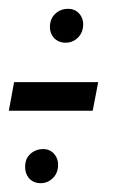

<svg xmlns="http://www.w3.org/2000/svg" viewBox="-21 -458 258 436"><path d="M-1 -206.5 11 -271.5H202L189.5 -206.5ZM128.5 -361Q109.5 -361 99.5 -374.5Q89.5 -388 93.5 -407.5Q96 -420 107 -429Q118 -438 133.5 -438Q151 -438 160.8 -424.8Q170.5 -411.5 167 -393.5Q164.5 -379.5 153.5 -370.2Q142.5 -361 128.5 -361ZM72 -42Q53 -42 43.2 -55.5Q33.5 -69 37 -89Q39 -101.5 50.2 -110.5Q61.5 -119.5 77 -119.5Q94 -119.5 103.8 -106.2Q113.5 -93 110 -74Q107.5 -60.5 96.5 -51.2Q85.5 -42 72 -42Z"/></svg>

Font: Anybody Condensed Medium
Style: Italic
Weight: 500
Width: 3
Italic angle: -10°
Designer: Tyler Finck
Foundry: Etcetera Type Company
Version: Version 1.010; ttfautohint (v1.8.3) -l 8 -r 50 -G 200 -x 14 